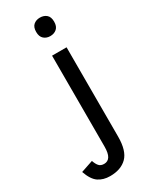

<svg xmlns="http://www.w3.org/2000/svg" viewBox="-333 -810 878 1101"><g transform="rotate(-30 106.0 -259.5)"><path d="M148 -632Q123 -632 106 -647Q89 -662 89 -693Q89 -725 106 -739.5Q123 -754 148 -754Q174 -754 191 -739.5Q208 -725 208 -693Q208 -662 191 -647Q174 -632 148 -632ZM44 235Q-1 235 -32.5 213.5Q-64 192 -84 134L-4 107Q4 131 15.5 144Q27 157 49 157Q74 157 87 136.5Q100 116 100 71V-530H196V61Q196 155 156 195Q116 235 44 235Z"/></g></svg>

Font: Orienta
Style: Regular
Weight: 400
Designer: Eduardo Rodriguez Tunni
Foundry: Eduardo Rodriguez Tunni
Version: Version 1.002; ttfautohint (v1.8.4.7-5d5b);gftools[0.9.23]